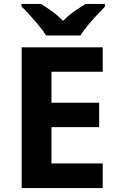

<svg xmlns="http://www.w3.org/2000/svg" viewBox="-20 -954 600 974"><path d="M501 0H90V-714H501V-590H241V-433H483V-309H241V-125H501ZM214 -774Q200 -797 177.5 -824Q155 -851 131.5 -877Q108 -903 89 -921V-934H188Q214 -918 244 -896.5Q274 -875 300 -848Q326 -875 357 -896.5Q388 -918 414 -934H513V-921Q495 -903 471 -877Q447 -851 424.5 -824Q402 -797 388 -774Z"/></svg>

Font: Noto Sans Bamum
Style: Bold
Weight: 700
Designer: Monotype Design Team
Foundry: Monotype Imaging Inc.
Version: Version 2.002; ttfautohint (v1.8.4.7-5d5b)